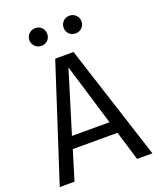

<svg xmlns="http://www.w3.org/2000/svg" viewBox="-160 -985 892 1081"><g transform="rotate(-20 285.5 -444.0)"><path d="M184.1 -782.2Q161.1 -782.2 145.5 -797.4Q129.9 -812.5 129.9 -835Q129.9 -857.4 145.5 -872.8Q161.1 -888.2 184.1 -888.2Q206.5 -888.2 221.7 -872.8Q236.8 -857.4 236.8 -835Q236.8 -812.5 221.7 -797.4Q206.5 -782.2 184.1 -782.2ZM388.2 -782.2Q365.7 -782.2 350.3 -797.4Q335 -812.5 335 -835Q335 -857.4 350.3 -872.8Q365.7 -888.2 388.2 -888.2Q411.1 -888.2 426.5 -872.8Q441.9 -857.4 441.9 -835Q441.9 -812.5 426.5 -797.4Q411.1 -782.2 388.2 -782.2ZM471.2 0 418 -175.8H149.9L96.2 0H7.8L231 -688H340.8L563 0ZM170.9 -247.1H396L284.2 -616.2Z"/></g></svg>

Font: Fira Sans Book
Style: Regular
Weight: 350
Designer: Carrois Corporate & Edenspiekermann AG
Foundry: Carrois Corporate GbR & Edenspiekermann AG
Version: Version 4.203;PS 004.203;hotconv 1.0.88;makeotf.lib2.5.64775